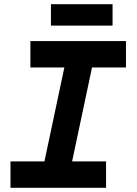

<svg xmlns="http://www.w3.org/2000/svg" viewBox="-20 -896 652 916"><path d="M125 -700H581V-574H419L324 -126H486V0H30V-126H192L287 -574H125ZM517 -774H223V-876H517Z"/></svg>

Font: Space Mono
Style: Bold Italic
Weight: 700
Italic angle: -12°
Monospace: yes
Designer: Colophon Foundry / Benjamin Critton
Foundry: Colophon Foundry
Version: Version 1.000;PS 1.000;hotconv 1.0.81;makeotf.lib2.5.63406